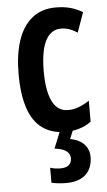

<svg xmlns="http://www.w3.org/2000/svg" viewBox="-56 -589 482 866"><g transform="rotate(-5 185.5 -156.5)"><path d="M227 10Q164 10 121.5 -20.5Q79 -51 58 -113Q37 -175 37 -269Q37 -354 57.5 -417.5Q78 -481 121 -517Q164 -553 229 -553Q267 -553 296 -545Q325 -537 351 -521L319 -431Q300 -444 282 -450Q264 -456 244 -456Q215 -456 193.5 -435Q172 -414 161.5 -372.5Q151 -331 151 -269Q151 -209 162 -168Q173 -127 194 -107Q215 -87 246 -87Q270 -87 294 -96Q318 -105 342 -121V-26Q318 -8 287.5 1Q257 10 227 10ZM328 133Q328 166 314 190.5Q300 215 273.5 227.5Q247 240 209 240Q189 240 172 238Q155 236 142 233V165Q155 169 166.5 170.5Q178 172 188 172Q214 172 226.5 161Q239 150 239 131Q239 109 220.5 96.5Q202 84 169 81L202 0H261L243 44Q271 49 289.5 61Q308 73 318 91Q328 109 328 133Z"/></g></svg>

Font: Noto Sans Display ExtraCondensed SemiBold
Style: Regular
Weight: 600
Width: 2
Designer: Monotype Design Team
Foundry: Monotype Imaging Inc.
Version: Version 2.003